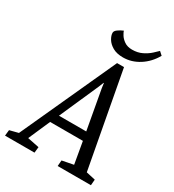

<svg xmlns="http://www.w3.org/2000/svg" viewBox="-244 -942 958 1055"><g transform="rotate(30 235.5 -414.5)"><path d="M-47 0 -43 -37 12 -51 287 -653H331L443 -50L501 -37L498 0H287L290 -37L362 -51L338 -189H130L70 -52L144 -37L140 0ZM155 -243H328L283 -492L279 -522H277L265 -492ZM299 -696Q259 -696 233 -711Q207 -726 194.5 -747Q182 -768 182 -785Q182 -797 197.5 -808Q213 -819 230 -826Q232 -818 242 -801.5Q252 -785 271.5 -771.5Q291 -758 321 -758Q356 -758 383.5 -771.5Q411 -785 430 -802.5Q449 -820 458 -829L479 -810Q449 -757 401 -726.5Q353 -696 299 -696Z"/></g></svg>

Font: Faustina
Style: Italic
Weight: 400
Italic angle: -8°
Designer: Alfonso Garcia
Foundry: http://www.omnibus-type.com
Version: Version 1.200